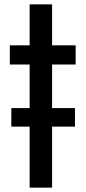

<svg xmlns="http://www.w3.org/2000/svg" viewBox="-20 -791 393 881"><path d="M32 -210V-295H324V-210ZM116 70V-495H25V-583H116V-771H219V-583H327V-495H219V70Z"/></svg>

Font: Farlight84_Sys_V01
Style: Regular
Weight: 400
Designer: Ryoko NISHIZUKA  (kana, bopomofo & ideographs); Paul D. Hunt (Latin, Greek & Cyrillic); Sandoll Communications , Soo-you
Foundry: Adobe
Version: Version 2.004;October 29, 2024;FontCreator 14.0.0.2814 64-bi